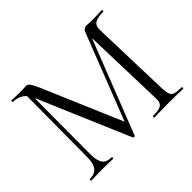

<svg xmlns="http://www.w3.org/2000/svg" viewBox="-133 -842 1060 1060"><g transform="rotate(-45 397.0 -312.5)"><path d="M765 0Q737 0 721 -1L652 -2L587 -1Q571 0 542 0Q539 0 538.5 -6Q538 -12 542 -12Q577 -12 594 -17.5Q611 -23 617 -37Q623 -51 621 -81L607 -554L393 -7Q393 -3 386 -3Q380 -3 378 -8L150 -542L149 -545L147 -109Q147 -57 163 -34.5Q179 -12 218 -12Q221 -12 221.5 -6Q222 0 218 0Q196 0 184 -1L133 -2L86 -1Q73 0 49 0Q46 0 46 -6Q46 -12 48 -12Q87 -12 105.5 -35Q124 -58 124 -109L127 -581Q98 -613 50 -613Q47 -613 47 -619Q47 -625 49 -625L81 -624Q92 -623 110 -623Q130 -623 142.5 -624Q155 -625 162 -625Q174 -625 182.5 -615Q191 -605 206 -573L408 -100L603 -600Q606 -611 615 -618Q624 -625 634 -625Q640 -625 652 -624Q664 -623 679 -623L724 -624Q735 -625 754 -625Q757 -625 757 -619Q757 -613 754 -613Q708 -613 687.5 -599.5Q667 -586 670 -546L684 -81Q686 -50 692 -36Q698 -22 714 -17Q730 -12 765 -12Q768 -12 768 -6Q768 0 765 0Z"/></g></svg>

Font: Cormorant Upright
Style: Regular
Weight: 400
Designer: Christian Thalmann (Catharsis Fonts)
Foundry: Catharsis Fonts
Version: Version 3.302